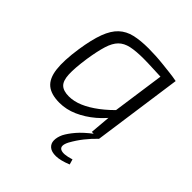

<svg xmlns="http://www.w3.org/2000/svg" viewBox="-196 -623 962 962"><g transform="rotate(45 285.0 -141.5)"><path d="M303 -497Q327 -497 354 -495.5Q381 -494 408 -491Q435 -488 462 -485Q489 -482 514 -477L486 -437Q431 -439 390 -441Q349 -443 321 -443Q267 -443 232.5 -435.5Q198 -428 177 -407Q156 -386 143.5 -345.5Q131 -305 121 -241Q110 -165 112 -122Q114 -79 132.5 -61.5Q151 -44 190 -44Q225 -44 263 -60Q301 -76 342 -107Q383 -138 424 -182L435 -146Q404 -100 362 -64.5Q320 -29 273.5 -8.5Q227 12 179 12Q120 12 89 -13.5Q58 -39 51 -96Q44 -153 58 -247Q70 -326 88.5 -375.5Q107 -425 135.5 -451.5Q164 -478 205 -487.5Q246 -497 303 -497ZM450 -477H514L447 0H397L407 -117L400 -124ZM414 -3 446 0Q419 26 395.5 55.5Q372 85 352 121Q332 160 352.5 171.5Q373 183 426 166L434 194Q387 213 356 213.5Q325 214 309 200.5Q293 187 292.5 165Q292 143 304 117Q317 92 342.5 62Q368 32 414 -3Z"/></g></svg>

Font: Exo 2 Light
Style: Italic
Weight: 300
Italic angle: -8°
Designer: Natanael Gama
Foundry: Natanael Gama
Version: Version 2.010